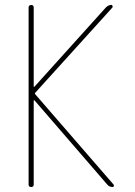

<svg xmlns="http://www.w3.org/2000/svg" viewBox="-20 -750 540 770"><path d="M94.7 -9.8V-719.7Q94.7 -729.5 105 -730Q115.2 -730.5 115.2 -719.7V-402.3Q115.2 -401.4 116.2 -401.4L118.2 -402.3L404.3 -719.7Q414.1 -729.5 425.8 -730.5Q429.7 -730.5 431.2 -726.6Q432.6 -722.7 430.7 -719.7L122.1 -378.9Q118.2 -375 122.1 -371.1L435.5 -9.8Q437.5 -6.8 436.5 -3.4Q435.5 0 431.6 0Q418 0 410.2 -9.8L118.2 -347.7H116.2Q115.2 -347.7 115.2 -346.7V-9.8Q115.2 0 105 0Q94.7 0 94.7 -9.8Z"/></svg>

Font: Rounded-X Mgen+ 2m thin
Style: Regular
Weight: 100
Designer: [Source Han Sans]
Ryoko NISHIZUKA  (kana & ideographs); Paul D. Hunt (Latin, Greek & Cyrillic); Wenlong ZHANG  (bopomofo
Version: Version 1.059.20150602